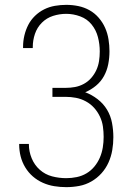

<svg xmlns="http://www.w3.org/2000/svg" viewBox="-20 -763 540 791"><path d="M253 8Q228 8 203.5 4Q179 0 156.5 -10Q134 -20 115.5 -36Q97 -52 84 -73.5Q71 -95 65 -119Q59 -143 59 -168V-170H99V-168Q99 -139 110.5 -111Q122 -83 144 -63.5Q166 -44 194.5 -36.5Q223 -29 253 -29Q275 -29 296.5 -33.5Q318 -38 336.5 -49Q355 -60 369 -77Q383 -94 391.5 -114Q400 -134 403.5 -155.5Q407 -177 407 -199Q407 -220 404 -241.5Q401 -263 391.5 -283Q382 -303 367.5 -319Q353 -335 333.5 -345.5Q314 -356 293 -360Q272 -364 250 -364H196V-401H250Q270 -401 289 -404.5Q308 -408 325.5 -417.5Q343 -427 356 -442Q369 -457 377 -474.5Q385 -492 388 -511.5Q391 -531 391 -551Q391 -581 383.5 -610Q376 -639 357.5 -662Q339 -685 310.5 -695.5Q282 -706 253 -706Q225 -706 198.5 -697.5Q172 -689 152.5 -669.5Q133 -650 124 -623.5Q115 -597 115 -569V-565H75V-570Q75 -594 80.5 -617Q86 -640 96.5 -660.5Q107 -681 124 -697.5Q141 -714 162 -724.5Q183 -735 206.5 -739Q230 -743 253 -743Q278 -743 302.5 -738Q327 -733 348.5 -721Q370 -709 386.5 -690Q403 -671 413 -648.5Q423 -626 427 -601Q431 -576 431 -552Q431 -525 426 -499Q421 -473 408.5 -450Q396 -427 375.5 -410Q355 -393 331 -383Q358 -373 382 -354.5Q406 -336 421 -311Q436 -286 441.5 -256.5Q447 -227 447 -198Q447 -171 442.5 -144.5Q438 -118 427 -93.5Q416 -69 398 -49Q380 -29 356.5 -15.5Q333 -2 306.5 3Q280 8 253 8Z"/></svg>

Font: Iosevka Term Curly Extralight
Style: Regular
Weight: 200
Designer: Belleve Invis
Foundry: Belleve Invis
Version: Version 32.3.0